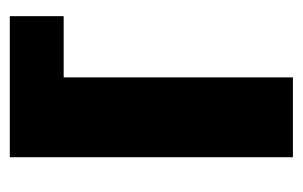

<svg xmlns="http://www.w3.org/2000/svg" viewBox="-133 -485 618 392"><g transform="rotate(-90 176.0 -289.0)"><path d="M51 0V-578H339V-468H214V0Z"/></g></svg>

Font: Oswald
Style: Bold
Weight: 700
Designer: Vernon Adams
Foundry: Vernon Adams
Version: Version 4.103;gftools[0.9.33.dev8+g029e19f]